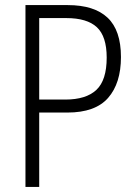

<svg xmlns="http://www.w3.org/2000/svg" viewBox="-20 -734 540 754"><path d="M80 0V-714H246Q350 -714 402.5 -664.5Q455 -615 455 -510Q455 -407 404.5 -349.5Q354 -292 245 -292H134V0ZM236 -343Q318 -343 358.5 -381Q399 -419 399 -508Q399 -591 360.5 -627Q322 -663 240 -663H134V-343Z"/></svg>

Font: Noto Sans Mono ExtraCondensed Light
Style: Regular
Weight: 300
Width: 2
Designer: Monotype Design Team
Foundry: Monotype Imaging Inc.
Version: Version 2.014; ttfautohint (v1.8.4.7-5d5b)